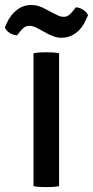

<svg xmlns="http://www.w3.org/2000/svg" viewBox="-50 -764 382 788"><path d="M87.5 -545.5Q99 -548 114.2 -548.8Q129.5 -549.5 140.5 -549.5Q152.5 -549.5 166.2 -548.8Q180 -548 192.5 -545.5V0Q180 2.5 166.2 3.2Q152.5 4 140.5 4Q129.5 4 114.2 3.2Q99 2.5 87.5 0ZM104.5 -648Q98.5 -651 89.8 -654.5Q81 -658 71.5 -658Q56 -658 46.5 -649.2Q37 -640.5 31.5 -633.5L20 -619Q5 -619.5 -9.8 -628.5Q-24.5 -637.5 -30 -651.5L-21.5 -670.5Q-6.5 -703.5 19.5 -723.5Q45.5 -743.5 78 -743.5Q95 -743.5 110 -738.5Q125 -733.5 134 -728L177.5 -705.5Q183 -702.5 192 -698.8Q201 -695 211 -695Q225 -695 234 -703Q243 -711 250 -719.5L261 -734Q276 -733.5 290.8 -724.2Q305.5 -715 311.5 -701.5L302.5 -682.5Q287 -647 260.8 -628Q234.5 -609 203 -609Q186.5 -609 172.2 -614Q158 -619 147 -624.5Z"/></svg>

Font: Signika SC
Style: Regular
Weight: 400
Designer: Anna Giedryś
Foundry: Anna Giedryś
Version: Version 2.000; ttfautohint (v1.8.3) -l 8 -r 50 -G 200 -x 9 -